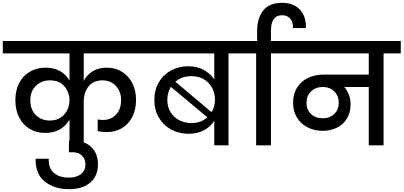

<svg xmlns="http://www.w3.org/2000/svg" viewBox="-44 -1031 2863 1362"><path d="M550 -652V-457Q572 -500 613.5 -525.5Q655 -551 714 -551Q775 -551 822 -521.5Q869 -492 895 -440.5Q921 -389 921 -323Q921 -252 894 -200.5Q867 -149 820 -121.5Q773 -94 713 -94Q677 -94 649 -101V-184Q664 -180 686 -180Q742 -180 778.5 -217.5Q815 -255 815 -321Q815 -383 777.5 -422Q740 -461 683 -461Q617 -461 583.5 -417Q550 -373 550 -312V0H449V-183Q426 -140 382 -114Q338 -88 276 -88Q214 -88 166 -117Q118 -146 91.5 -198.5Q65 -251 65 -321Q65 -390 92 -442Q119 -494 168 -522.5Q217 -551 280 -551Q340 -551 383 -526Q426 -501 449 -459V-652H-24V-740H1009V-652ZM310 -176Q355 -176 386.5 -197Q418 -218 433.5 -251Q449 -284 449 -319Q449 -376 413 -418.5Q377 -461 310 -461Q251 -461 211 -422.5Q171 -384 171 -320Q171 -254 210 -215Q249 -176 310 -176Z M651 135Q651 217 596.5 264Q542 311 447 311Q343 311 274.5 257.5Q206 204 209 95H302Q299 162 338.5 195.5Q378 229 444 229Q499 229 530.5 204Q562 179 562 134Q562 98 538 73.5Q514 49 472 49H445V-33H472Q558 -33 604.5 13Q651 59 651 135Z M1698 -740V-652H1577V0H1476V-175Q1451 -133 1404 -107.5Q1357 -82 1294 -82Q1226 -82 1170.5 -112Q1115 -142 1083 -196.5Q1051 -251 1051 -322Q1051 -393 1082.5 -447Q1114 -501 1169 -531Q1224 -561 1292 -561Q1354 -561 1401 -535.5Q1448 -510 1476 -468V-652H962V-740ZM1313 -491Q1246 -491 1200 -451L1457 -235Q1481 -276 1481 -324Q1481 -367 1461.5 -405.5Q1442 -444 1404 -467.5Q1366 -491 1313 -491ZM1143 -322Q1143 -272 1166 -235Q1189 -198 1228 -178Q1267 -158 1314 -158Q1383 -158 1427 -199L1168 -415Q1143 -376 1143 -322Z M1773 0V-652H1651V-740H2000V-652H1878V0Z M1780 -722V-811Q1780 -900 1822.5 -955.5Q1865 -1011 1956 -1011Q2039 -1011 2084 -962Q2129 -913 2126 -832H2034Q2036 -873 2015 -898Q1994 -923 1958 -923Q1878 -923 1878 -812V-722Z M2799 -652H2677V0H2572V-414H2398Q2443 -362 2443 -289Q2443 -232 2417 -189.5Q2391 -147 2345.5 -125Q2300 -103 2244 -103Q2186 -103 2138 -127.5Q2090 -152 2062.5 -197Q2035 -242 2035 -302Q2035 -365 2063.5 -410Q2092 -455 2141.5 -478.5Q2191 -502 2253 -502H2572V-652H1952V-740H2799ZM2246 -192Q2296 -192 2327.5 -223Q2359 -254 2359 -303Q2359 -351 2327 -382.5Q2295 -414 2246 -414Q2195 -414 2162.5 -382.5Q2130 -351 2130 -302Q2130 -253 2162 -222.5Q2194 -192 2246 -192Z"/></svg>

Font: MSTAGE Medium
Style: Regular
Weight: 500
Designer: Ninad Kale (Devanagari), Jonny Pinhorn (Latin)
Foundry: Indian Type Foundry
Version: 4.004